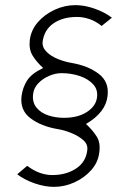

<svg xmlns="http://www.w3.org/2000/svg" viewBox="-20 -723 475 748"><path d="M190 5Q155 5 115.5 -8.5Q76 -22 47 -44L86 -77Q111 -58 135.5 -49.5Q160 -41 183 -41Q238 -41 276.5 -66.5Q315 -92 320 -138Q323 -161 304 -177.5Q285 -194 257.5 -205Q230 -216 205 -220Q140 -231 98.5 -262.5Q57 -294 64 -349Q68 -381 85 -408.5Q102 -436 148 -458Q122 -482 107 -506.5Q92 -531 96 -567Q101 -606 127.5 -636.5Q154 -667 193 -685Q232 -703 274 -703Q309 -703 348 -689.5Q387 -676 416 -654L376 -622Q352 -641 327.5 -649Q303 -657 280 -657Q225 -657 188.5 -632Q152 -607 146 -560Q144 -538 162 -520.5Q180 -503 207 -492.5Q234 -482 258 -478Q323 -467 364.5 -435.5Q406 -404 399 -349Q392 -285 315 -240Q341 -216 356.5 -191.5Q372 -167 367 -131Q363 -92 336.5 -61.5Q310 -31 271 -13Q232 5 190 5ZM229 -264Q284 -264 319 -287Q354 -310 358 -344Q362 -374 342.5 -395Q323 -416 290 -427Q257 -438 220 -438Q196 -438 171.5 -427.5Q147 -417 129.5 -399Q112 -381 109 -357Q105 -325 122 -304Q139 -283 168 -273.5Q197 -264 229 -264Z"/></svg>

Font: Kulim Park ExtraLight
Style: Italic
Weight: 275
Italic angle: -8°
Designer: Noponies / Dale Sattler
Foundry: Noponies
Version: Version 1.000; ttfautohint (v1.8.3)